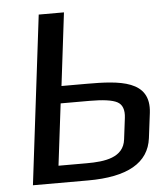

<svg xmlns="http://www.w3.org/2000/svg" viewBox="-49 -692 617 735"><g transform="rotate(-5 259.5 -324.5)"><path d="M287 -369H190L224 -649H127L48 0H260C412 0 494 -47 506 -141L518 -237C533 -362 413 -369 287 -369ZM261 -66H152L181 -303H292C344 -303 379 -298 398 -288C417 -278 425 -257 421 -226L411 -145C403 -75 330 -66 261 -66Z"/></g></svg>

Font: Gamestation Display
Style: Italic
Weight: 400
Designer: Jonas Hecksher
Foundry: Jonas Hecksher, Playtypeª, e-types AS
Version: Version 1.003